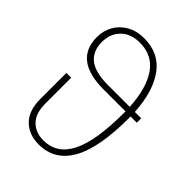

<svg xmlns="http://www.w3.org/2000/svg" viewBox="-216 -844 960 960"><g transform="rotate(45 264.0 -364.5)"><path d="M503 -414H459V-401Q459 -192 402 -91Q345 10 233 10Q163 10 120.5 -32.5Q78 -75 78 -156V-341H112V-158Q112 -89 146 -55Q180 -21 235 -21Q330 -21 376.5 -113.5Q423 -206 423 -401V-414H268Q59 -414 59 -576Q59 -621 80 -658Q101 -695 140 -717Q179 -739 231 -739Q336 -739 393 -661Q450 -583 458 -445H503ZM422 -445Q415 -571 367.5 -639.5Q320 -708 231 -708Q167 -708 130.5 -671Q94 -634 94 -576Q94 -512 135.5 -478.5Q177 -445 268 -445Z"/></g></svg>

Font: FiraGO UltraLight
Style: Regular
Weight: 200
Designer: bBox Type
Foundry: bBox Type GmbH
Version: Version 1.001